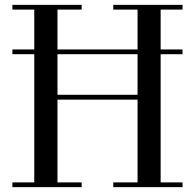

<svg xmlns="http://www.w3.org/2000/svg" viewBox="-20 -770 802 790"><path d="M31 -547V-566.5H731V-547ZM731 -750V-730.5H641V-19.5H731V0H446V-19.5H546V-360H216.5V-19.5H316V0H31V-19.5H121V-730.5H31V-750H316V-730.5H216.5V-380H546V-730.5H446V-750Z"/></svg>

Font: Bodoni Moda SC
Style: Regular
Weight: 400
Designer: Owen Earl
Foundry: indestructible type
Version: Version 2.005